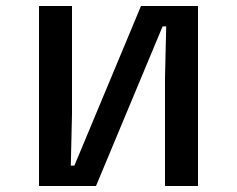

<svg xmlns="http://www.w3.org/2000/svg" viewBox="-20 -620 790 640"><path d="M110 -600H220V-240L216 -68H228L450 -600H640V0H530V-360L534 -532H522L300 0H110Z"/></svg>

Font: Martian Mono VF sWd Rg
Style: Regular
Weight: 400
Width: 6
Monospace: yes
Designer: Roman Shamin
Foundry: Evil Martians
Version: Version 1.100